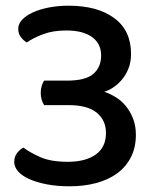

<svg xmlns="http://www.w3.org/2000/svg" viewBox="-20 -642 549 674"><path d="M221 -622Q322 -622 381 -578.5Q440 -535 440 -453Q440 -424 431 -401.5Q422 -379 408 -362.5Q394 -346 377.5 -335Q361 -324 346 -320Q366 -313 386 -301Q406 -289 421.5 -270Q437 -251 447 -226Q457 -201 457 -169Q457 -125 440 -91Q423 -57 392 -34Q361 -11 318 0.5Q275 12 224 12Q180 12 144 5Q108 -2 82.5 -13.5Q57 -25 43.5 -40.5Q30 -56 30 -73Q30 -91 39 -103.5Q48 -116 62 -124Q86 -106 122.5 -90Q159 -74 218 -74Q280 -74 316 -99.5Q352 -125 352 -175Q352 -220 319.5 -246.5Q287 -273 221 -273H135Q130 -280 126.5 -291.5Q123 -303 123 -316Q123 -330 126.5 -341Q130 -352 135 -359H216Q280 -359 307.5 -382.5Q335 -406 335 -447Q335 -489 303 -512Q271 -535 213 -535Q166 -535 131.5 -522Q97 -509 74 -493Q62 -500 53 -512Q44 -524 44 -541Q44 -558 57.5 -572.5Q71 -587 94.5 -598Q118 -609 150.5 -615.5Q183 -622 221 -622Z"/></svg>

Font: Baloo Da 2 Medium
Style: Regular
Weight: 500
Designer: Noopur Datye, Sulekha Rajkumar and Ek Type
Foundry: Ek Type
Version: Version 1.640;hotconv 1.0.111;makeotfexe 2.5.65597; ttfautoh